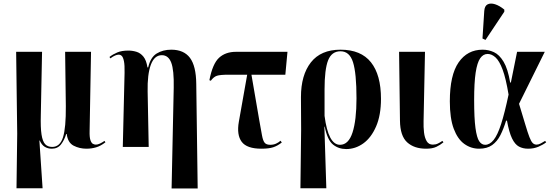

<svg xmlns="http://www.w3.org/2000/svg" viewBox="-20 -828 3110 1082"><path d="M73 233 77 -75 71 -536H217L210 -180Q208 -109 214 -70Q220 -31 234.5 -15.5Q249 0 274 0Q318 0 335 -54Q352 -108 351 -230L347 -536H493L485 -90Q484 -55 489.5 -38.5Q495 -22 503.5 -17.5Q512 -13 520 -13Q531 -13 543.5 -19Q556 -25 569 -34L574 -26Q547 -5 521 2.5Q495 10 467 10Q428 10 395 -7Q362 -24 356 -73H353Q343 -39 324 -14.5Q305 10 272 10Q250 10 232.5 -0.5Q215 -11 204 -36H202L220 233Z M947 234 959 -333Q961 -433 945 -475Q929 -517 892 -517Q850 -517 830 -463Q810 -409 812 -312L818 0H672L682 -418Q683 -461 678.5 -483Q674 -505 666.5 -512.5Q659 -520 649 -520Q630 -520 602 -499L597 -507Q616 -522 641 -532.5Q666 -543 703 -543Q727 -543 749.5 -536Q772 -529 788.5 -508.5Q805 -488 811 -448H815Q828 -505 863 -526.5Q898 -548 945 -548Q1016 -548 1050.5 -502Q1085 -456 1086 -355L1094 234Z M1453 10Q1371 10 1342 -29Q1313 -68 1326 -142L1373 -407H1268Q1221 -407 1202.5 -401Q1184 -395 1168 -373L1160 -376Q1178 -469 1214.5 -502.5Q1251 -536 1310 -536H1600L1588 -407H1397L1441 -151Q1451 -95 1456.5 -65Q1462 -35 1471.5 -23.5Q1481 -12 1503 -12Q1521 -12 1535.5 -18.5Q1550 -25 1561 -35L1568 -25Q1544 -6 1519.5 2Q1495 10 1453 10Z M1673 233 1677 -97 1676 -281Q1676 -405 1732 -476.5Q1788 -548 1899 -548Q2014 -548 2070.5 -477Q2127 -406 2127 -271Q2127 -179 2099.5 -115.5Q2072 -52 2027.5 -20Q1983 12 1931 12Q1888 12 1856.5 -13.5Q1825 -39 1810 -114H1808L1819 233ZM1896 -12Q1944 -12 1966.5 -81Q1989 -150 1989 -274Q1989 -415 1969.5 -477Q1950 -539 1899 -539Q1849 -539 1829 -488Q1809 -437 1809 -324V-175Q1830 -12 1896 -12Z M2381 10Q2314 10 2274.5 -26Q2235 -62 2234 -148L2229 -536H2375L2367 -145Q2366 -112 2369.5 -82Q2373 -52 2384.5 -32.5Q2396 -13 2419 -13Q2435 -13 2447.5 -19Q2460 -25 2473 -34L2479 -26Q2461 -11 2439 -0.5Q2417 10 2381 10Z M2680 10Q2634 10 2596.5 -17Q2559 -44 2537 -102.5Q2515 -161 2515 -257Q2515 -405 2564.5 -476.5Q2614 -548 2700 -548Q2733 -548 2763.5 -534Q2794 -520 2818 -480Q2842 -440 2855 -363H2859L2894 -536H3050L2905 -243Q2927 -171 2940.5 -125.5Q2954 -80 2963.5 -55.5Q2973 -31 2982 -22Q2991 -13 3004 -13Q3015 -13 3028 -20Q3041 -27 3052 -34L3058 -26Q3040 -12 3014 -1Q2988 10 2956 10Q2927 10 2904.5 -2Q2882 -14 2865.5 -48Q2849 -82 2837 -148H2832Q2818 -102 2800 -66.5Q2782 -31 2753.5 -10.5Q2725 10 2680 10ZM2714 -12Q2740 -12 2762 -39.5Q2784 -67 2804 -129Q2824 -191 2846 -295Q2831 -386 2812.5 -435.5Q2794 -485 2772.5 -504.5Q2751 -524 2728 -524Q2703 -524 2686 -499.5Q2669 -475 2660.5 -418.5Q2652 -362 2652 -265Q2652 -161 2659.5 -106.5Q2667 -52 2680.5 -32Q2694 -12 2714 -12ZM2716 -603 2699 -611 2709 -766Q2711 -795 2728 -803.5Q2745 -812 2770 -804Q2795 -796 2822 -774V-762Z"/></svg>

Font: Noto Serif Display Condensed
Style: Bold
Weight: 700
Width: 3
Designer: Monotype Design Team
Foundry: Monotype Imaging Inc.
Version: Version 2.009